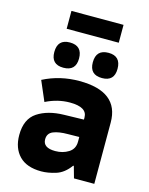

<svg xmlns="http://www.w3.org/2000/svg" viewBox="-139 -1036 877 1132"><g transform="rotate(15 300.0 -470.0)"><path d="M225 10Q266 10 314 -5Q362 -20 399 -71H403L423 0H547V-374Q547 -563 306 -563Q187 -563 86 -511L138 -390Q210 -426 285 -426Q390 -426 390 -363V-350L269 -347Q171 -345 108 -303.5Q45 -262 45 -164Q45 -84 90.5 -37Q136 10 225 10ZM274 -127Q199 -127 199 -179Q199 -216 232.5 -229.5Q266 -243 321 -243L390 -244V-215Q390 -171 355 -149Q320 -127 274 -127ZM429 -614Q504 -614 504 -690Q504 -768 429 -768Q353 -768 353 -690Q353 -614 429 -614ZM193 -614Q269 -614 269 -690Q269 -768 193 -768Q118 -768 118 -690Q118 -614 193 -614ZM153 -841V-950H471V-841Z"/></g></svg>

Font: Noto Sans Mono Extra
Style: Regular
Weight: 800
Designer: Monotype Design Team
Foundry: Monotype Imaging Inc.
Version: Version 1.900